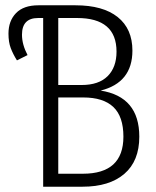

<svg xmlns="http://www.w3.org/2000/svg" viewBox="-20 -705 588 725"><path d="M506 -189Q506 -97 449.5 -48.5Q393 0 292 0H143V-637H124Q63 -637 63 -574Q63 -537 84 -497L44 -477Q29 -501 20.5 -523.5Q12 -546 12 -578Q12 -626 40.5 -655.5Q69 -685 125 -685H265Q369 -685 424.5 -640.5Q480 -596 480 -514Q480 -393 360 -363Q506 -340 506 -189ZM200 -637V-384H288Q353 -384 386.5 -417.5Q420 -451 420 -510Q420 -637 271 -637ZM446 -189Q446 -265 408 -301Q370 -337 294 -337H200V-49H293Q446 -49 446 -189Z"/></svg>

Font: Fira Sans Extra Condensed Light
Style: Regular
Weight: 300
Width: 1
Designer: Carrois Corporate & Edenspiekermann AG
Foundry: Carrois Corporate GbR & Edenspiekermann AG
Version: Version 4.203